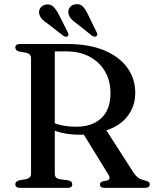

<svg xmlns="http://www.w3.org/2000/svg" viewBox="-20 -914 749 934"><path d="M638 -461.5Q638 -413 616.5 -373.2Q595 -333.5 555.5 -307.2Q516 -281 462.5 -271.5Q446 -268.5 431.2 -265.5Q416.5 -262.5 401.5 -260.5Q386.5 -258.5 369 -258.5Q337 -258.5 307.8 -262.8Q278.5 -267 253.8 -275.5Q229 -284 211 -295.5L215 -330.5Q230 -320 251.5 -312.5Q273 -305 298.2 -301.2Q323.5 -297.5 350 -297.5Q428.5 -297.5 473 -339.5Q517.5 -381.5 517.5 -461Q517.5 -520 491.2 -565.8Q465 -611.5 416.8 -637.8Q368.5 -664 302.5 -664H246.5V-68.5Q246.5 -58 252.2 -51.5Q258 -45 269 -42.5L313.5 -36.5Q324 -33 327.8 -28.8Q331.5 -24.5 331.5 -17Q331.5 0 308.5 0H77.5Q66 0 60.2 -4.8Q54.5 -9.5 54.5 -17Q54.5 -31.5 72.5 -36.5L106.5 -42.5Q118.5 -45.5 124.8 -51.8Q131 -58 131 -68.5V-631.5Q131 -642 124.8 -648.5Q118.5 -655 106.5 -657.5L72.5 -663.5Q54.5 -668.5 54.5 -683Q54.5 -691 60.2 -695.5Q66 -700 77.5 -700H306Q412.5 -700 486.5 -669.2Q560.5 -638.5 599.2 -584.8Q638 -531 638 -461.5ZM378 -275 492 -288.5 631 -72Q641 -57.5 652 -49.5Q663 -41.5 682 -37Q698 -33 703.2 -28.8Q708.5 -24.5 708.5 -17Q708.5 -9.5 702.5 -4.8Q696.5 0 684.5 0H489Q466 0 466 -17Q466 -22.5 469.5 -26Q473 -29.5 480 -32L499.5 -35.5Q511 -39 512.5 -46.2Q514 -53.5 506.5 -66ZM266.5 -842.5 309.5 -757.5Q312.5 -752 313.2 -747.2Q314 -742.5 310 -738.5Q306 -735 300.2 -735.5Q294.5 -736 288.5 -739.5L214.5 -797Q196 -808.5 184.8 -820.5Q173.5 -832.5 170.5 -849Q168 -865.5 178 -877.5Q188 -889.5 205 -892Q226 -895 240 -881Q254 -867 266.5 -842.5ZM408.5 -842.5 450 -757.5Q453 -751.5 453.2 -746.8Q453.5 -742 449.5 -738Q445.5 -735 439.8 -735.8Q434 -736.5 428.5 -739.5L354.5 -798.5Q336.5 -810.5 325.5 -823Q314.5 -835.5 312.5 -852Q311 -868 321.2 -880Q331.5 -892 349 -893.5Q370 -896 383.5 -881.8Q397 -867.5 408.5 -842.5Z"/></svg>

Font: Fraunces 24pt
Style: Regular
Weight: 400
Version: Version 1.000;[b76b70a41]